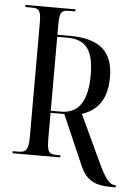

<svg xmlns="http://www.w3.org/2000/svg" viewBox="-57 -757 649 921"><g transform="rotate(5 267.5 -297.0)"><path d="M514 120H535V110H534C503 110 482 82 444 -1L343 -217C409 -239 462 -288 462 -403C462 -519 406 -585 252 -585H193V-629C193 -691 199 -704 240 -704H269V-714H28V-704H59C97 -704 104 -691 104 -629V-85C104 -19 90 -10 53 -10H28V0H258V-10H242C203 -10 193 -19 193 -85V-209H259L363 30C393 99 435 120 514 120ZM242 -219H193V-575H242C335 -575 369 -521 369 -406C369 -282 328 -219 242 -219Z"/></g></svg>

Font: Noto Serif Display ExtraCondensed
Style: Regular
Weight: 400
Width: 2
Designer: Monotype Design Team
Foundry: Monotype Imaging Inc.
Version: Version 2.009